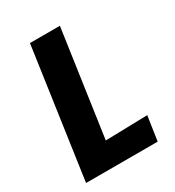

<svg xmlns="http://www.w3.org/2000/svg" viewBox="-179 -854 877 961"><g transform="rotate(-30 259.0 -373.5)"><path d="M35 0 142 -747H315L227 -135L470 -141L449 0Z"/></g></svg>

Font: Merriweather Sans ExtraBold
Style: Italic
Weight: 800
Italic angle: -7.5°
Designer: Eben Sorkin
Foundry: Eben Sorkin
Version: Version 2.001; ttfautohint (v1.8.3)